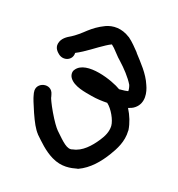

<svg xmlns="http://www.w3.org/2000/svg" viewBox="-170 -795 863 932"><g transform="rotate(30 261.0 -329.0)"><path d="M286 -674H285C237 -694 193 -686 159 -662V-661H158C132 -642 114 -623 96 -600C80 -578 58 -551 43 -538C25 -523 4 -504 4 -475C4 -449 26 -437 35 -432C68 -414 108 -440 99 -477C140 -508 176 -552 210 -583C218 -590 225 -597 233 -602C238 -599 244 -596 250 -592L276 -573C285 -566 295 -559 307 -552C341 -531 380 -502 404 -474C411 -463 416 -447 415 -445C412 -443 389 -435 372 -431C325 -450 167 -475 137 -404C131 -393 134 -375 146 -363C176 -333 237 -336 273 -336C302 -336 329 -340 355 -345C385 -330 421 -286 428 -258C435 -229 427 -200 415 -173C396 -129 367 -82 324 -66C299 -49 266 -74 215 -108C202 -117 179 -139 150 -173C122 -206 107 -229 106 -232V-233L100 -245C77 -296 1 -261 22 -211V-210L28 -197C33 -185 47 -163 72 -125C98 -87 118 -61 141 -44V-43H142C174 -22 212 6 260 20C318 37 361 18 390 4H392L393 3C442 -31 473 -85 494 -140C507 -174 525 -224 511 -279V-281C499 -316 480 -346 455 -374C464 -379 476 -386 484 -396C518 -436 496 -487 476 -515C446 -562 397 -596 357 -627V-628C336 -643 313 -661 286 -674Z"/></g></svg>

Font: Stray Cat
Style: BlkExt
Weight: 900
Version: Version 1.0